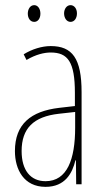

<svg xmlns="http://www.w3.org/2000/svg" viewBox="-20 -716 406 746"><path d="M88 -663C88 -646 97 -631 113 -631C127 -631 137 -644 137 -663C137 -682 127 -696 113 -696C97 -696 88 -680 88 -663ZM229 -664C229 -646 239 -631 254 -631C269 -631 279 -645 279 -664C279 -683 268 -696 254 -696C239 -696 229 -681 229 -664ZM177 -537C143 -537 104 -525 72 -505L83 -483C120 -505 153 -512 177 -512C244 -512 271 -475 271 -355V-304L210 -297C100 -284 38 -234 38 -129C38 -57 73 10 157 10C233 10 261 -43 273 -93H275L276 0H297V-358C297 -489 261 -537 177 -537ZM209 -274 272 -281V-220C272 -97 241 -12 157 -12C99 -12 64 -54 64 -129C64 -217 110 -263 209 -274Z"/></svg>

Font: Noto Sans Devanagari ExtraCondensed Thin
Style: Regular
Weight: 100
Width: 2
Designer: Jelle Bosma - Monotype Design Team
Foundry: Monotype Imaging Inc.
Version: Version 2.004